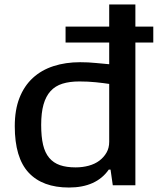

<svg xmlns="http://www.w3.org/2000/svg" viewBox="-20 -828 705 858"><path d="M273 -709H468V-808H585V-709H665V-638H585V0H484L474 -70H466Q410 10 288 10Q170 10 108 -56.5Q46 -123 46 -264Q46 -337 67 -390.5Q88 -444 126.5 -479.5Q165 -515 219 -532.5Q273 -550 338 -550Q375 -550 408.5 -546.5Q442 -543 468 -541V-638H273ZM318 -80Q349 -80 376.5 -87.5Q404 -95 424 -110Q444 -125 456 -146Q468 -167 468 -194V-453Q442 -457 407.5 -460.5Q373 -464 335 -464Q291 -464 259 -454Q227 -444 206 -421Q185 -398 174.5 -361Q164 -324 164 -270Q164 -217 172.5 -181Q181 -145 200 -122.5Q219 -100 248 -90Q277 -80 318 -80Z"/></svg>

Font: Encode Sans Wide
Style: Medium
Weight: 500
Designer: Pablo Impallari, Andres Torresi
Foundry: Pablo Impallari, Andres Torresi
Version: Version 1.000; ttfautohint (v1.00) -l 8 -r 50 -G 200 -x 14 -